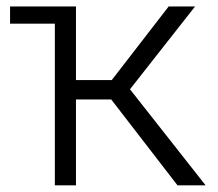

<svg xmlns="http://www.w3.org/2000/svg" viewBox="-20 -558 655 578"><path d="M145.1 0V-486.7H10.3V-538.5H208.7V-316.9H316.4L487.7 -538.5H567.2L371.3 -289.2L599 0H514.4L314.9 -258.5H208.7V0Z"/></svg>

Font: Fira Code Light
Style: Regular
Weight: 300
Monospace: yes
Designer: Carrois Corporate, Edenspiekermann AG, Nikita Prokopov
Foundry: Carrois Corporate, Edenspiekermann AG, Nikita Prokopov
Version: Version 6.000; ttfautohint (v1.8.2) -l 8 -r 50 -G 200 -x 14 